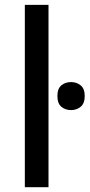

<svg xmlns="http://www.w3.org/2000/svg" viewBox="-20 -780 373 800"><path d="M182.1 0H83.5V-759.8H182.1ZM276.4 -438Q299.3 -438 316.2 -424.3Q333 -410.6 333 -379.9Q333 -349.1 316.2 -335.2Q299.3 -321.3 276.4 -321.3Q252 -321.3 235.6 -335.2Q219.2 -349.1 219.2 -379.9Q219.2 -410.6 235.6 -424.3Q252 -438 276.4 -438Z"/></svg>

Font: Open Sans Medium
Style: Regular
Weight: 500
Designer: Monotype Design Team
Foundry: Monotype Imaging Inc.
Version: Version 3.000